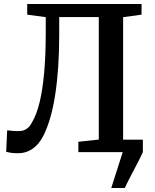

<svg xmlns="http://www.w3.org/2000/svg" viewBox="-20 -763 778 963"><path d="M538 180 595.5 0 581.5 -62.5H696.5V0Q683 29.5 666.2 61.5Q649.5 93.5 633.5 124Q617.5 154.5 606 180ZM72.5 5.5Q47 5.5 34.8 3.5Q22.5 1.5 11 -1.5L16 -109.5Q29 -108 41.2 -106.8Q53.5 -105.5 74 -105.5Q87 -105.5 98.8 -109.2Q110.5 -113 121.5 -123Q132.5 -133 142 -152Q163.5 -188.5 178.5 -249.5Q193.5 -310.5 201.5 -398.5Q209.5 -486.5 209.5 -604V-677L116.5 -689.5V-743H690V-689.5L597.5 -677V-62L695.5 -52V0H373V-52L475.5 -63V-677.5H277V-590Q277 -502 271.8 -425.8Q266.5 -349.5 256.5 -285.5Q246.5 -221.5 231.5 -170.5Q216.5 -119.5 197.5 -82Q174.5 -37.5 142.2 -16Q110 5.5 72.5 5.5Z"/></svg>

Font: Merriweather 24pt SemiBold
Style: Regular
Weight: 600
Designer: Eben Sorkin
Foundry: Eben Sorkin
Version: Version 2.100